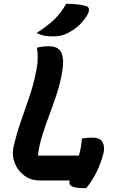

<svg xmlns="http://www.w3.org/2000/svg" viewBox="-20 -952 640 1013"><path d="M188 0Q143 0 108.5 -25.5Q74 -51 58 -91.5Q42 -132 51 -175Q68 -249 91.5 -315.5Q115 -382 137.5 -449Q160 -516 173 -588Q179 -618 179 -647Q179 -676 175 -700Q192 -705 207 -706.5Q222 -708 236 -708Q292 -708 305.5 -670Q319 -632 308 -573Q298 -512 279 -455Q260 -398 239.5 -343.5Q219 -289 202.5 -236Q186 -183 180 -131H396Q402 -150 406 -172.5Q410 -195 412 -221Q435 -226 464 -226Q509 -226 521.5 -201Q534 -176 526 -144Q511 -88 490 -45Q469 -2 435 41Q393 41 373.5 36Q354 31 349 22.5Q344 14 347 2Q347 1 348 0ZM329 -932Q395 -932 434 -920Q448 -916 449 -903Q450 -890 442 -875Q421 -841 397 -818.5Q373 -796 338 -778Q319 -768 302 -764Q285 -760 259 -760Q230 -760 210 -764.5Q190 -769 173 -778Q228 -813 265 -848Q302 -883 329 -932Z"/></svg>

Font: Recursive Mn Csl St
Style: Bold Italic
Weight: 700
Italic angle: -15°
Monospace: yes
Version: Version 1.079;hotconv 1.0.112;makeotfexe 2.5.65598; ttfautoh